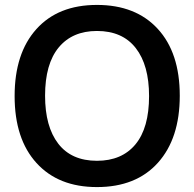

<svg xmlns="http://www.w3.org/2000/svg" viewBox="-20 -758 798 788"><path d="M377.9 9.8Q219.7 9.8 129.9 -88.9Q40 -187.5 40 -363.8Q40 -539.1 129.2 -638.4Q218.3 -737.8 377.9 -737.8Q537.1 -737.8 627.4 -639.6Q717.8 -541.5 717.8 -365.2Q717.8 -189.9 628.2 -90.1Q538.6 9.8 377.9 9.8ZM377.9 -98.1Q480 -98.1 535.9 -165.5Q591.8 -232.9 591.8 -363.8Q591.8 -490.7 537.1 -560.8Q482.4 -630.9 377.9 -630.9Q276.9 -630.9 220.9 -563.2Q165 -495.6 165 -365.2Q165 -238.3 219.2 -168.2Q273.4 -98.1 377.9 -98.1Z"/></svg>

Font: BDO Grotesk Medium
Style: Regular
Weight: 500
Designer: Deni Anggara
Foundry: Lokal Container
Version: Version 2.000